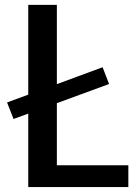

<svg xmlns="http://www.w3.org/2000/svg" viewBox="-20 -763 571 783"><path d="M95.2 0V-299.8L35.2 -277.8L8.8 -345.2L95.2 -377V-743.2H211.9V-419.9L398.4 -488.8L424.8 -420.4L211.9 -342.3V-88.9H503.4V0Z"/></svg>

Font: HaufeMerriweatherSans
Style: Regular
Weight: 400
Designer: Eben Sorkin ( eben@eyebytes.com )
Foundry: Eben Sorkin
Version: Version 1.56